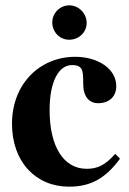

<svg xmlns="http://www.w3.org/2000/svg" viewBox="-20 -686 484 720"><path d="M412 -109C375 -67 346 -53 305 -53C218 -53 166 -137 166 -273C166 -382 201 -442 250 -442C292 -442 292 -419 292 -372C292 -324 314 -299 348 -299C390 -299 416 -324 416 -363C416 -427 349 -473 262 -473C129 -473 25 -371 25 -222C25 -79 114 14 239 14C319 14 375 -16 430 -91ZM305 -600C305 -636 275 -666 240 -666C205 -666 176 -637 176 -602C176 -566 204 -537 239 -537C276 -537 305 -565 305 -600Z"/></svg>

Font: XITS
Style: Bold
Weight: 700
Designer: MicroPress Inc., with final additions and corrections provided by Coen Hoffman, Elsevier (retired)
Version: Version 1.302